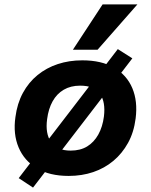

<svg xmlns="http://www.w3.org/2000/svg" viewBox="-20 -788 686 872"><path d="M292 11Q205 11 147.5 -23.5Q90 -58 64.5 -118.5Q39 -179 50 -256Q58 -318 84 -366Q110 -414 150.5 -447Q191 -480 242.5 -497Q294 -514 354 -514Q441 -514 498.5 -480.5Q556 -447 581 -387.5Q606 -328 596 -250Q588 -187 561.5 -139Q535 -91 495 -57.5Q455 -24 403.5 -6.5Q352 11 292 11ZM301 -104Q345 -104 376 -123Q407 -142 426.5 -177Q446 -212 452 -259Q460 -324 434.5 -361.5Q409 -399 344 -399Q301 -399 269.5 -380.5Q238 -362 219 -328Q200 -294 194 -247Q185 -181 212 -142.5Q239 -104 301 -104ZM130 64 65 21 515 -565 581 -523ZM311 -562 446 -768H604L423 -562Z"/></svg>

Font: Nunito Sans 7pt ExtraBold
Style: Italic
Weight: 800
Italic angle: -9°
Designer: Vernon Adams
Foundry: Vernon Adams
Version: Version 3.101;gftools[0.9.27]